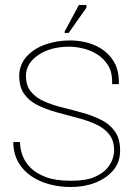

<svg xmlns="http://www.w3.org/2000/svg" viewBox="-20 -735 536 769"><path d="M263 14Q220 14 179.5 3.5Q139 -7 106 -29Q73 -51 53.5 -85Q34 -119 33 -166H60Q60 -164 61.5 -147.5Q63 -131 72 -108Q81 -85 102.5 -63Q124 -41 163 -26Q202 -11 264 -11Q324 -11 358.5 -26Q393 -41 410 -62Q427 -83 432 -102Q437 -121 437 -128Q438 -170 418 -196Q398 -222 363.5 -237.5Q329 -253 288 -263.5Q247 -274 206 -285.5Q165 -297 130.5 -314Q96 -331 76 -360Q56 -389 57 -435Q59 -478 87 -509Q115 -540 161 -556.5Q207 -573 260 -573Q316 -573 361 -553Q406 -533 432 -494.5Q458 -456 456 -398H429Q431 -444 413 -473Q395 -502 367.5 -518.5Q340 -535 310.5 -541.5Q281 -548 259 -548Q183 -548 134.5 -515.5Q86 -483 84 -435Q83 -394 103 -369Q123 -344 157 -329Q191 -314 232 -304Q273 -294 313.5 -282.5Q354 -271 388 -253.5Q422 -236 442 -206Q462 -176 461 -128Q460 -83 432.5 -51.5Q405 -20 361 -3Q317 14 263 14ZM255 -603H239V-609L296 -715H326V-704Z"/></svg>

Font: Darker Grotesque Light Light
Style: Regular
Weight: 300
Version: Version 1.000;gftools[0.9.28]